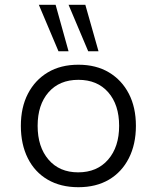

<svg xmlns="http://www.w3.org/2000/svg" viewBox="-20 -773 653 801"><path d="M307 8Q233 8 179 -23.5Q125 -55 96 -113Q67 -171 67 -248Q67 -325 96.5 -382Q126 -439 179.5 -471Q233 -503 307 -503Q381 -503 434.5 -471Q488 -439 517.5 -382Q547 -325 547 -248Q547 -171 517.5 -113Q488 -55 434.5 -23.5Q381 8 307 8ZM306 -54Q385 -54 431 -107Q477 -160 477 -248Q477 -336 431.5 -388Q386 -440 307 -440Q228 -440 182.5 -388Q137 -336 137 -248Q137 -160 182.5 -107Q228 -54 306 -54ZM348 -559 266 -753H336L391 -559ZM224 -559 142 -753H212L266 -559Z"/></svg>

Font: Nunito Sans 7pt Light
Style: Regular
Weight: 300
Designer: Vernon Adams
Foundry: Vernon Adams
Version: Version 3.101;gftools[0.9.27]